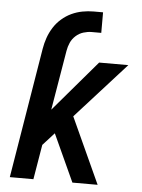

<svg xmlns="http://www.w3.org/2000/svg" viewBox="-53 -777 605 819"><g transform="rotate(5 250.0 -367.5)"><path d="M20 0 112 -558Q116 -582 124 -605Q132 -628 145.5 -649.5Q159 -671 178.5 -688Q198 -705 220.5 -715.5Q243 -726 267 -730.5Q291 -735 314 -735H355V-647H314Q297 -647 279 -641.5Q261 -636 246.5 -623Q232 -610 224.5 -593Q217 -576 214 -558L171 -302L357 -520H482L267 -282L396 0H288L195 -203L146 -149L121 0Z"/></g></svg>

Font: Iosevka SS04 Semibold Oblique
Style: Regular
Weight: 600
Italic angle: -9°
Monospace: yes
Designer: Belleve Invis
Foundry: Belleve Invis
Version: Version 19.0.0; ttfautohint (v1.8.4)